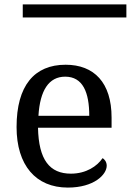

<svg xmlns="http://www.w3.org/2000/svg" viewBox="-20 -839 592 869"><path d="M83 -760H552V-819H83ZM287 10C406 10 463 -49 463 -89C463 -106 453 -119 444 -123C420 -87 370 -53 301 -53C205 -53 155 -115 152 -261H485V-307C485 -465 406 -546 277 -546C135 -546 55 -451 55 -264C55 -91 142 10 287 10ZM154 -315C161 -430 201 -492 275 -492C355 -492 384 -421 384 -315Z"/></svg>

Font: Noto Serif Thai
Style: Regular
Weight: 400
Designer: Monotype Design Team
Foundry: Monotype Imaging Inc.
Version: Version 1.901